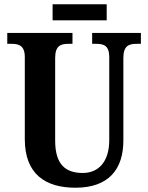

<svg xmlns="http://www.w3.org/2000/svg" viewBox="-20 -868 693 898"><path d="M226 -773H479V-848H226ZM333 10C489 10 557 -77 557 -211V-597C557 -655 584 -663 619 -663H639V-714H411V-663H430C465 -663 491 -655 491 -601V-213C491 -113 442 -59 367 -59C288 -59 238 -97 238 -210V-597C238 -655 265 -663 300 -663H319V-714H14V-663H34C68 -663 96 -655 96 -601V-217C96 -54 192 10 333 10Z"/></svg>

Font: Noto Serif Sinhala Condensed
Style: Bold
Weight: 700
Width: 3
Designer: Jelle Bosma - Monotype Design Team
Foundry: Monotype Imaging Inc.
Version: Version 2.007